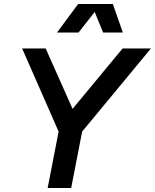

<svg xmlns="http://www.w3.org/2000/svg" viewBox="-20 -943 777 963"><path d="M91 -700H209L344 -397L595 -700H737L392 -283L337 0H219L274 -283ZM546 -923 596 -780H497L455 -883L374 -780H266L372 -923Z"/></svg>

Font: MedMera Sans Semibold
Style: Italic
Weight: 600
Italic angle: -11°
Designer: Kasper Nordkvist
Foundry: UNCUT.wtf
Version: Version 1.300